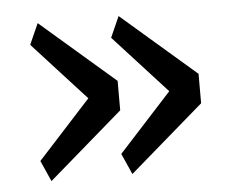

<svg xmlns="http://www.w3.org/2000/svg" viewBox="-38 -531 590 494"><g transform="rotate(-5 256.5 -284.0)"><path d="M52 -80ZM52 -134 189 -284 52 -434 76 -488 268 -322V-246L76 -80ZM261 -134 398 -284 261 -434 285 -488 477 -322V-246L285 -80Z"/></g></svg>

Font: Aneliza
Style: Regular
Weight: 400
Designer: Mike Abbink, Paul van der Laan, Pieter van Rosmalen
Foundry: Bold Monday
Version: Version 3.001;September 8, 2019;FontCreator 11.5.0.2425 64-b